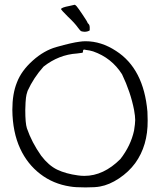

<svg xmlns="http://www.w3.org/2000/svg" viewBox="-20 -817 683 812"><path d="M274.4 -792Q293.9 -795.9 295.9 -796.9Q297.9 -796.9 303.7 -791Q310.5 -783.2 330.1 -753.9Q349.6 -724.6 349.6 -722.7Q349.6 -719.7 354.5 -715.8Q360.4 -710 359.4 -695.3Q359.4 -692.4 359.4 -688.5Q350.6 -682.6 336.9 -682.6Q326.2 -683.6 322.3 -685.5Q318.4 -688.5 309.6 -700.2Q295.9 -719.7 267.6 -746.1Q238.3 -775.4 238.3 -778.3Q238.3 -785.2 274.4 -792ZM316.4 -640.6Q329.1 -642.6 341.8 -642.6Q408.2 -642.6 470.7 -601.6Q587.9 -526.4 603.5 -344.7Q604.5 -325.2 604.5 -307.6Q605.5 -201.2 551.8 -127Q524.4 -89.8 483.4 -62.5Q442.4 -35.2 403.3 -28.3Q384.8 -24.4 341.8 -24.4Q297.9 -24.4 276.4 -28.3Q205.1 -39.1 150.4 -81.1Q95.7 -123 65.4 -188.5Q33.2 -257.8 32.2 -352.5Q32.2 -420.9 51.8 -468.8Q70.3 -517.6 118.2 -560.5Q166 -603.5 218.8 -618.2Q284.2 -636.7 316.4 -640.6ZM374 -599.6Q357.4 -604.5 345.7 -605.5Q338.9 -607.4 335.9 -607.4Q334 -607.4 333 -606.4Q331.1 -605.5 331.1 -600.6Q331.1 -594.7 328.1 -593.8Q324.2 -592.8 305.7 -590.8Q228.5 -585.9 164.1 -535.2Q122.1 -488.3 96.7 -432.6Q90.8 -415 89.8 -403.3Q87.9 -390.6 86.9 -351.6Q86.9 -295.9 93.8 -274.4Q114.3 -214.8 154.3 -158.2Q185.5 -117.2 221.7 -99.6Q258.8 -82 309.6 -75.2Q323.2 -73.2 336.9 -73.2Q418 -73.2 489.3 -144.5Q533.2 -201.2 546.9 -264.6Q551.8 -294.9 551.8 -309.6Q551.8 -325.2 546.9 -352.5Q532.2 -427.7 496.1 -502.9Q452.1 -572.3 374 -599.6Z"/></svg>

Font: Yahfie
Style: Heavy
Weight: 600
Designer: Joe Palazzolo
Foundry: jozolo LLC
Version: Version 001.000